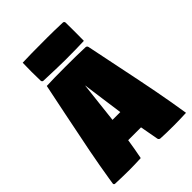

<svg xmlns="http://www.w3.org/2000/svg" viewBox="-220 -856 958 958"><g transform="rotate(-45 259.0 -376.5)"><path d="M9.5 -8.1Q9.5 -12 14.2 -38.6Q27.1 -118.9 43.7 -205Q60.3 -291 86.7 -418.6Q113 -546.1 121.1 -585.9Q169.9 -588.1 255.4 -588.1Q335 -588.1 394.5 -585.9Q398.4 -585.9 401.9 -583.1Q405.3 -580.3 406 -576.2Q416.7 -521.7 442.5 -398.2Q468.3 -274.7 486.5 -179.8Q504.6 -85 517.6 0Q471.4 2.2 432.6 2.2Q370.4 2.2 336.9 0Q332.8 -0.2 329.5 -3.1Q326.2 -5.9 325.4 -9.8Q314.5 -65.9 307.6 -107.4H217Q209.2 -55.2 198.2 0Q151.4 2.2 117.4 2.2Q76.9 2.2 17.6 0Q13.9 0 11.7 -2.3Q9.5 -4.6 9.5 -8.1ZM233.4 -234.4H288.3Q282.5 -274.4 272.5 -348.5Q262.5 -422.6 258.1 -453.4Q253.2 -413.6 245.1 -339.2Q237.1 -264.9 233.4 -234.4ZM117.2 -689.7Q117.2 -717.8 118.2 -752.9Q164.8 -755.1 291.5 -755.1Q341.6 -755.1 401.4 -752.9Q405.3 -752.9 408.1 -750.1Q410.9 -747.3 411.1 -743.2Q411.6 -721.2 411.6 -679Q411.6 -631.1 411.1 -614.3Q363.3 -612.1 276.9 -612.1Q240.7 -612.1 127.9 -616.2Q124 -616.2 121.2 -619Q118.4 -621.8 118.2 -626Q117.2 -660.4 117.2 -689.7Z"/></g></svg>

Font: Digitalt
Style: Medium
Weight: 500
Designer: gluk
Foundry: gluk
Version: Version 0.60